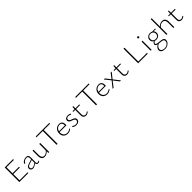

<svg xmlns="http://www.w3.org/2000/svg" viewBox="725 -3269 6114 6114"><g transform="rotate(-45 3781.5 -212.5)"><path d="M161 -36H522V0H117V-658H493V-622H161V-352H455V-316H161Z M1020 -54 1039 -37Q1013 4 964 4Q901 4 893 -69Q798 4 732 4Q688 4 660.5 -21.5Q633 -47 633 -89Q633 -126 657.5 -152Q682 -178 740 -197L894 -247V-292Q897 -385 820 -385Q776 -385 731 -358.5Q686 -332 678 -288L641 -292Q648 -344 706 -379.5Q764 -415 826 -415Q933 -415 931 -296L929 -86Q929 -26 970 -26Q1000 -26 1020 -54ZM673 -93Q673 -62 692 -44.5Q711 -27 744 -27Q798 -27 892 -98L893 -218L751 -170Q705 -155 689 -135.5Q673 -116 673 -93Z M1424 -407 1467 -414V-3L1431 3L1426 -80Q1395 -39 1349.5 -17.5Q1304 4 1259 4Q1196 4 1159 -38Q1122 -80 1122 -154V-407L1164 -414V-166Q1164 -101 1193 -64.5Q1222 -28 1274 -28Q1316 -28 1357 -52Q1398 -76 1424 -125Z M2123 -658V-622H1840V0H1795V-622H1513V-658Z M2443 -81 2463 -60Q2392 4 2304 4Q2215 4 2160.5 -49.5Q2106 -103 2106 -192Q2106 -291 2166 -353Q2226 -415 2316 -415Q2387 -415 2422.5 -374.5Q2458 -334 2458 -262Q2458 -231 2456 -218H2148Q2147 -211 2147 -196Q2147 -119 2191.5 -73Q2236 -27 2310 -27Q2383 -27 2443 -81ZM2314 -385Q2254 -385 2210.5 -348.5Q2167 -312 2153 -250H2419V-260Q2419 -385 2314 -385Z M2690 4Q2602 4 2549 -44L2573 -72Q2618 -27 2692 -27Q2737 -27 2765.5 -50.5Q2794 -74 2794 -109Q2794 -138 2771.5 -158Q2749 -178 2716.5 -189.5Q2684 -201 2651.5 -213.5Q2619 -226 2596.5 -249.5Q2574 -273 2574 -309Q2574 -358 2611.5 -386Q2649 -414 2705 -414Q2773 -414 2819 -382L2799 -352Q2762 -384 2704 -384Q2665 -384 2641 -364.5Q2617 -345 2617 -314Q2617 -286 2639.5 -267Q2662 -248 2694 -236.5Q2726 -225 2758.5 -212.5Q2791 -200 2813.5 -175Q2836 -150 2836 -114Q2836 -63 2795.5 -29.5Q2755 4 2690 4Z M3224 -72 3245 -51Q3190 7 3119 7Q3064 7 3032 -26Q3000 -59 3000 -114V-366H2910L2913 -397L3000 -398L3006 -496L3041 -502V-398L3217 -400L3214 -366H3041V-120Q3041 -75 3063.5 -50.5Q3086 -26 3126 -26Q3182 -26 3224 -72Z M3900 -658V-622H3617V0H3572V-622H3290V-658Z M4220 -81 4240 -60Q4169 4 4081 4Q3992 4 3937.5 -49.5Q3883 -103 3883 -192Q3883 -291 3943 -353Q4003 -415 4093 -415Q4164 -415 4199.5 -374.5Q4235 -334 4235 -262Q4235 -231 4233 -218H3925Q3924 -211 3924 -196Q3924 -119 3968.5 -73Q4013 -27 4087 -27Q4160 -27 4220 -81ZM4091 -385Q4031 -385 3987.5 -348.5Q3944 -312 3930 -250H4196V-260Q4196 -385 4091 -385Z M4696 0H4649L4506 -187L4363 0H4316L4486 -212L4328 -410H4376L4508 -239L4639 -410H4686L4529 -213Z M5068 -72 5089 -51Q5034 7 4963 7Q4908 7 4876 -26Q4844 -59 4844 -114V-366H4754L4757 -397L4844 -398L4850 -496L4885 -502V-398L5061 -400L5058 -366H4885V-120Q4885 -75 4907.5 -50.5Q4930 -26 4970 -26Q5026 -26 5068 -72Z M5510 -36H5901V0H5466V-658H5510Z M6053 -549Q6037 -549 6027.5 -558.5Q6018 -568 6018 -583Q6018 -599 6027.5 -608.5Q6037 -618 6053 -618Q6068 -618 6078 -608.5Q6088 -599 6088 -583Q6088 -568 6078 -558.5Q6068 -549 6053 -549ZM6032 0V-407L6074 -414V0Z M6632 -400V-371H6533Q6573 -331 6573 -272Q6573 -207 6525.5 -163Q6478 -119 6406 -119Q6373 -119 6343 -130Q6289 -97 6289 -65Q6289 -50 6297.5 -40Q6306 -30 6328 -24Q6350 -18 6372 -14.5Q6394 -11 6437 -7Q6478 -3 6502 0.5Q6526 4 6552.5 11.5Q6579 19 6592 30Q6605 41 6614 58.5Q6623 76 6623 101Q6623 178 6555 233.5Q6487 289 6390 289Q6316 289 6268.5 255.5Q6221 222 6221 167Q6221 78 6335 14Q6252 -3 6252 -53Q6252 -102 6315 -143Q6247 -185 6247 -265Q6247 -330 6294.5 -372.5Q6342 -415 6414 -415Q6463 -415 6500 -395ZM6535 -266Q6535 -319 6499.5 -353Q6464 -387 6408 -387Q6355 -387 6320.5 -353.5Q6286 -320 6286 -268Q6286 -216 6321 -182Q6356 -148 6411 -148Q6466 -148 6500.5 -181.5Q6535 -215 6535 -266ZM6584 112Q6584 92 6577 78Q6570 64 6559.5 55.5Q6549 47 6525 41Q6501 35 6480 32Q6459 29 6418 25Q6403 24 6375 20Q6263 80 6263 159Q6263 206 6300 233.5Q6337 261 6398 261Q6476 261 6530 217Q6584 173 6584 112Z M6955 -415Q7020 -415 7058 -373Q7096 -331 7096 -257V0H7055V-244Q7055 -310 7025.5 -346.5Q6996 -383 6941 -383Q6899 -383 6857 -360.5Q6815 -338 6786 -293V0H6744V-707L6786 -714V-336Q6818 -375 6864.5 -395Q6911 -415 6955 -415Z M7528 -72 7549 -51Q7494 7 7423 7Q7368 7 7336 -26Q7304 -59 7304 -114V-366H7214L7217 -397L7304 -398L7310 -496L7345 -502V-398L7521 -400L7518 -366H7345V-120Q7345 -75 7367.5 -50.5Q7390 -26 7430 -26Q7486 -26 7528 -72Z"/></g></svg>

Font: EauTestText Light
Style: Regular
Weight: 300
Designer: Christian Thalmann (Catharsis Fonts)
Version: Version 0.001;PS 000.001;hotconv 1.0.88;makeotf.lib2.5.64775